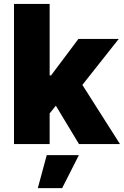

<svg xmlns="http://www.w3.org/2000/svg" viewBox="-20 -748 643 997"><path d="M52.7 0H237.8V-159.2L270 -199.2L390.1 0H603L407.7 -307.1L596.7 -545.9H387.2L245.1 -356.4H237.8V-727.5H52.7ZM176.3 229H302.7L389.6 57.6H222.7Z"/></svg>

Font: Raveo ExtraBold
Style: Regular
Weight: 800
Designer: Jakub Foglar, Rasmus Andersson (Inter)
Foundry: Jakubfoglar.com
Version: Version 1.100;Glyphs 3.2.3 (3260)